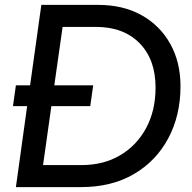

<svg xmlns="http://www.w3.org/2000/svg" viewBox="-20 -765 784 785"><path d="M45 0 91 -331H33L45 -416H103L149 -745H381Q484 -745 559.5 -702.5Q635 -660 676.5 -585Q718 -510 718 -413Q718 -293 668 -199.5Q618 -106 527 -53Q436 0 311 0ZM156 -90H313Q403 -90 471 -130Q539 -170 577.5 -241.5Q616 -313 616 -407Q616 -522 550.5 -588.5Q485 -655 372 -655H236L202 -416H361L349 -331H190Z"/></svg>

Font: Plus Jakarta Sans Medium
Style: Italic
Weight: 500
Italic angle: -8°
Designer: Gumpita Rahayu
Foundry: Tokotype
Version: Version 2.071; ttfautohint (v1.8.4.7-5d5b);gftools[0.9.29]